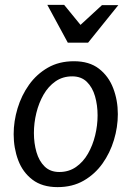

<svg xmlns="http://www.w3.org/2000/svg" viewBox="-20 -754 539 787"><path d="M216 13Q153 13 113 -17.5Q73 -48 54.5 -97.5Q36 -147 36 -204Q36 -257 52 -310Q68 -363 99 -406.5Q130 -450 176 -476.5Q222 -503 283 -503Q346 -503 385.5 -472.5Q425 -442 444 -392.5Q463 -343 463 -286Q463 -233 447 -180Q431 -127 400 -83.5Q369 -40 323 -13.5Q277 13 216 13ZM223 -49Q262 -49 291.5 -69.5Q321 -90 340.5 -124Q360 -158 370 -199Q380 -240 380 -281Q380 -323 369.5 -359.5Q359 -396 336 -418.5Q313 -441 276 -441Q237 -441 207.5 -420.5Q178 -400 158.5 -366Q139 -332 129 -291Q119 -250 119 -209Q119 -167 129.5 -130.5Q140 -94 163 -71.5Q186 -49 223 -49ZM310 -652 398 -733H465L341 -579H258L174 -734H243Z"/></svg>

Font: Rosario Light
Style: Italic
Weight: 300
Italic angle: -8.05°
Designer: Hector Gatti
Foundry: Omnibus Type
Version: Version 1.101; ttfautohint (v1.8.1.43-b0c9)